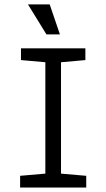

<svg xmlns="http://www.w3.org/2000/svg" viewBox="-20 -842 478 862"><path d="M70.3 -52.7 183.6 -62.5V-562.5L74.2 -572.3V-625H363.3V-572.3L253.9 -562.5V-62.5L367.2 -52.7V0H70.3ZM188.5 -687.5 105.5 -822.3H203.1L249 -687.5Z"/></svg>

Font: Sudo Variable
Style: Regular
Weight: 400
Monospace: yes
Designer: Jens Kutilek
Foundry: Jens Kutilek
Version: Version 0.040